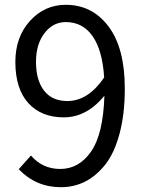

<svg xmlns="http://www.w3.org/2000/svg" viewBox="-20 -767 595 800"><path d="M130 -509Q130 -433 163.5 -389.5Q197 -346 261 -346Q347 -346 414 -444Q407 -557 366 -616Q325 -675 254 -675Q201 -675 165.5 -629Q130 -583 130 -509ZM234 13Q130 13 58 -62L109 -119Q157 -63 231 -63Q309 -63 359.5 -135.5Q410 -208 415 -368Q341 -278 246 -278Q152 -278 98 -337.5Q44 -397 44 -509Q44 -613 105 -680Q166 -747 254 -747Q364 -747 432 -657Q500 -567 500 -398Q500 -291 478 -209.5Q456 -128 418 -80.5Q380 -33 334 -10Q288 13 234 13Z"/></svg>

Font: Noto Sans SC
Style: Regular
Weight: 400
Designer: Ryoko NISHIZUKA  (kana, bopomofo & ideographs); Paul D. Hunt (Latin, Greek & Cyrillic); Sandoll Communications , Soo-you
Foundry: Adobe
Version: Version 2.002;hotconv 1.0.116;makeotfexe 2.5.65601